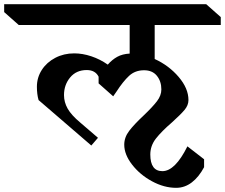

<svg xmlns="http://www.w3.org/2000/svg" viewBox="-80 -806 1079 921"><path d="M662 -523Q730 -492 777 -437Q824 -382 824 -326Q824 -301 805 -278.5Q786 -256 745 -219Q695 -176 668 -141.5Q641 -107 641 -65Q641 15 699 15Q760 15 819 -104L899 -42V-4Q874 43 840 69Q806 95 765 95Q707 95 649 63.5Q591 32 553.5 -16.5Q516 -65 516 -112Q516 -147 539.5 -178Q563 -209 609 -252Q652 -293 673 -320.5Q694 -348 694 -377Q694 -416 672.5 -442.5Q651 -469 611 -469Q568 -469 539 -442Q510 -415 479 -367L463 -344L393 -406V-438Q377 -470 336 -470Q286 -470 256.5 -434.5Q227 -399 227 -350Q227 -316 244.5 -285Q262 -254 305 -218L390 -145L358 -108L105 -326Q97 -354 97 -390Q97 -434 120.5 -470.5Q144 -507 185 -528.5Q226 -550 276 -550Q316 -550 358 -536Q400 -522 437 -496Q458 -520 482.5 -533.5Q507 -547 542 -549V-686H10L-60 -748V-786H909L979 -724V-686H662Z"/></svg>

Font: Inknut
Style: Antiqua
Weight: 400
Designer: Claus Eggers Srensen
Foundry: Claus Eggers Srensen
Version: Version 1.000; ttfautohint (v1.2) -l 7 -r 28 -G 50 -x 13 -D 